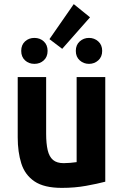

<svg xmlns="http://www.w3.org/2000/svg" viewBox="-20 -900 600 932"><path d="M280 12Q194 12 147.5 -19.5Q101 -51 83.5 -106.5Q66 -162 66 -233V-526H204V-251Q204 -203 211.5 -171Q219 -139 237.5 -123.5Q256 -108 289 -108Q303 -108 320.5 -109.5Q338 -111 352 -113V-526H491V-18Q453 -8 398 2Q343 12 280 12ZM282 -663 220 -710 338 -880 417 -816ZM147 -590Q120 -590 101.5 -607Q83 -624 83 -653Q83 -682 101.5 -699Q120 -716 147 -716Q174 -716 192.5 -699Q211 -682 211 -653Q211 -624 192.5 -607Q174 -590 147 -590ZM412 -590Q386 -590 367 -607Q348 -624 348 -653Q348 -682 367 -699Q386 -716 412 -716Q438 -716 457 -699Q476 -682 476 -653Q476 -624 457 -607Q438 -590 412 -590Z"/></svg>

Font: Ubuntu Sans Mono
Style: Bold
Weight: 700
Monospace: yes
Designer: Dalton Maag Ltd
Foundry: Dalton Maag Ltd
Version: Version 1.006